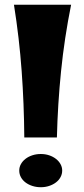

<svg xmlns="http://www.w3.org/2000/svg" viewBox="-20 -742 348 799"><path d="M238.8 -32.2Q238.8 -17.6 231.9 -4.9Q225.1 7.8 212.9 17.1Q200.7 26.4 184.6 31.7Q168.5 37.1 149.9 37.1Q130.9 37.1 114.5 31.7Q98.1 26.4 85.9 17.1Q73.7 7.8 66.9 -4.9Q60.1 -17.6 60.1 -32.2Q60.1 -46.4 66.9 -58.8Q73.7 -71.3 85.9 -80.8Q98.1 -90.3 114.5 -95.7Q130.9 -101.1 149.9 -101.1Q168.5 -101.1 184.6 -95.7Q200.7 -90.3 212.9 -80.8Q225.1 -71.3 231.9 -58.8Q238.8 -46.4 238.8 -32.2ZM275.9 -722.2Q248 -583.5 234.1 -446Q220.2 -308.6 216.8 -169.9H81.1Q80.1 -309.6 70.1 -446.8Q60.1 -584 38.1 -722.2Z"/></svg>

Font: Galindo
Style: Regular
Weight: 400
Version: Version 1.000